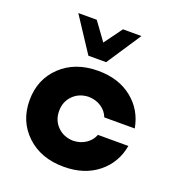

<svg xmlns="http://www.w3.org/2000/svg" viewBox="-137 -860 894 978"><g transform="rotate(20 310.0 -370.5)"><path d="M242.7 -564.9 120.1 -751.5H220.2L291 -653.8L362.3 -751.5H462.4L338.9 -564.9ZM317.4 9.8Q192.9 9.8 115.7 -63.5Q38.6 -136.7 38.6 -250Q38.6 -363.3 115.7 -436.5Q192.9 -509.8 317.4 -509.8Q428.2 -509.8 501.5 -451.2Q574.7 -392.6 591.3 -297.4H426.3Q414.1 -329.1 385 -348.4Q356 -367.7 317.4 -368.7Q265.6 -367.7 232.2 -334.2Q198.7 -300.8 198.7 -250Q198.7 -199.2 232.2 -165.8Q265.6 -132.3 317.4 -131.3Q356 -132.3 385 -151.6Q414.1 -170.9 426.3 -202.6H591.3Q574.7 -107.4 501.5 -48.8Q428.2 9.8 317.4 9.8Z"/></g></svg>

Font: Now
Style: Bold
Weight: 700
Designer: Alfredo Marco Pradil
Foundry: Alfredo Marco Pradil
Version: Version 1.002;PS 001.002;hotconv 1.0.88;makeotf.lib2.5.64775